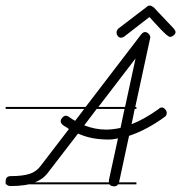

<svg xmlns="http://www.w3.org/2000/svg" viewBox="-20 -664 639 677"><path d="M461 -280H455L444 -226Q488 -243 540 -280Q544 -285 551 -285Q557 -285 562.5 -278.5Q568 -272 568 -266Q568 -257 561 -252Q498 -206 435 -185L400 -22L399 -21H461V-14H396Q392 -7 384 -7Q370 -7 366 -14H81Q73 -12 64 -11Q44 -8 18 -8Q7 -8 3 -14H0V-21V-25Q0 -43 18 -43Q60 -43 84.5 -51Q109 -59 124 -80L223 -209L213 -216Q207 -219 202 -223Q194 -229 194 -236Q194 -243 200 -249.5Q206 -256 212 -256Q218 -256 226.5 -249.5Q235 -243 245 -238L277 -280H0V-287H282L478 -543Q485 -551 491 -551Q498 -551 504 -545Q510 -539 510 -532L457 -287H461ZM364 -23V-29L396 -176Q381 -173 374.5 -172.5Q368 -172 363 -172Q334 -172 308.5 -176.5Q283 -181 255 -193L152 -59Q142 -45 129 -35Q118 -27 103 -21H364ZM418 -535Q412 -531 407 -531Q401 -531 397 -535L392 -542Q391 -546 391 -550Q391 -556 397 -563L503 -644H510Q514 -644 522 -638L593 -563Q599 -555 599 -551Q599 -545 592.5 -539.5Q586 -534 580 -534Q575 -534 566 -542Q557 -550 546.5 -561Q536 -572 525 -584Q514 -596 507 -604L427 -542ZM277 -222Q316 -207 354 -207Q365 -207 378 -208.5Q391 -210 405 -213L419 -280H321ZM458 -458 327 -287H421Z"/></svg>

Font: Gruenewald VA 3. Klasse
Style: Regular
Weight: 400
Designer: Peter Wiegel
Foundry: Peter Wiegel, nach dem Schriftentwurf von Dr. H. Gr¸newald
Version: Version 0.007